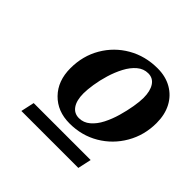

<svg xmlns="http://www.w3.org/2000/svg" viewBox="-130 -831 739 739"><g transform="rotate(45 239.0 -461.5)"><path d="M242 -315Q176 -315 135 -357Q94 -399 94 -468Q94 -535 125.5 -589Q157 -643 211 -674Q265 -705 332 -705Q376 -705 409 -686Q442 -667 460 -633Q478 -599 478 -553Q478 -487 446.5 -432.5Q415 -378 361.5 -346.5Q308 -315 242 -315ZM253 -355Q278 -355 298 -372Q318 -389 332 -416.5Q346 -444 355 -475.5Q364 -507 369 -536.5Q374 -566 374 -586Q374 -623 360 -644.5Q346 -666 320 -666Q295 -666 275 -649Q255 -632 240.5 -604.5Q226 -577 216.5 -545.5Q207 -514 202.5 -484.5Q198 -455 198 -435Q198 -397 212.5 -376Q227 -355 253 -355ZM77 -218 89 -273H399L387 -218Z"/></g></svg>

Font: Platypi Light SemiBold
Style: Italic
Weight: 600
Italic angle: -13°
Version: Version 1.200